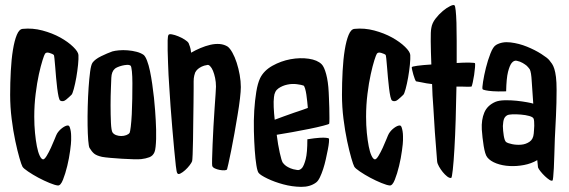

<svg xmlns="http://www.w3.org/2000/svg" viewBox="-20 -748 2215 747"><path d="M189.5 -534.2Q185.5 -538.1 172.9 -542Q160.2 -545.9 155.3 -539.1Q152.3 -535.2 145.5 -513.7Q138.7 -492.2 131.3 -459Q124 -425.8 118.7 -382.8Q113.3 -339.8 113.3 -293.9Q113.3 -260.7 116.2 -231Q119.1 -201.2 123.5 -178.7Q127.9 -156.2 134.3 -142.6Q140.6 -128.9 147.5 -127.9Q153.3 -127.9 161.6 -141.6Q169.9 -155.3 178.2 -173.3Q186.5 -191.4 192.9 -207.5Q199.2 -223.6 202.1 -228.5Q210 -241.2 222.7 -250.5Q235.4 -259.8 244.1 -259.8Q249 -259.8 251.5 -252.9Q253.9 -246.1 255.4 -236.8Q256.8 -227.5 256.8 -217.8Q256.8 -208 256.8 -202.1Q256.8 -191.4 252.9 -162.1Q249 -132.8 241.7 -102.5Q234.4 -72.3 225.1 -48.8Q215.8 -25.4 205.1 -26.4Q194.3 -27.3 172.9 -36.1Q151.4 -44.9 129.4 -56.6Q107.4 -68.4 89.4 -80.6Q71.3 -92.8 67.4 -99.6Q63.5 -106.4 55.7 -133.3Q47.9 -160.2 39.6 -199.2Q31.2 -238.3 25.4 -285.2Q19.5 -332 19.5 -378.9Q19.5 -425.8 22 -471.7Q24.4 -517.6 30.3 -553.7Q36.1 -589.8 45.4 -612.3Q54.7 -634.8 68.4 -635.7Q106.4 -639.6 145 -629.4Q183.6 -619.1 214.4 -602.1Q245.1 -585 264.6 -565.9Q284.2 -546.9 285.2 -534.2Q286.1 -520.5 283.7 -496.1Q281.2 -471.7 276.9 -446.8Q272.5 -421.9 267.1 -401.9Q261.7 -381.8 257.8 -378.9Q249 -370.1 237.3 -360.4Q225.6 -350.6 214.8 -356.4Q210.9 -358.4 208 -371.6Q205.1 -384.8 202.6 -404.3Q200.2 -423.8 198.2 -446.3Q196.3 -468.8 194.8 -487.8Q193.4 -506.8 191.9 -520Q190.4 -533.2 189.5 -534.2Z M539.1 -534.2Q545.9 -528.3 552.2 -511.7Q558.6 -495.1 563.5 -471.7Q568.4 -448.2 572.3 -420.9Q576.2 -393.6 579.1 -367.2Q582 -340.8 583.5 -317.9Q585 -294.9 585.9 -280.3Q586.9 -262.7 587.4 -243.7Q587.9 -224.6 587.4 -207.5Q586.9 -190.4 585.4 -176.8Q584 -163.1 581.1 -156.2Q575.2 -141.6 561 -136.2Q546.9 -130.9 529.3 -128.9Q520.5 -127.9 499.5 -128.4Q478.5 -128.9 454.6 -130.4Q430.7 -131.8 409.2 -133.8Q387.7 -135.7 377 -137.7Q355.5 -142.6 346.2 -150.4Q336.9 -158.2 328.1 -172.9Q325.2 -178.7 323.2 -202.6Q321.3 -226.6 320.8 -260.3Q320.3 -293.9 321.3 -333Q322.3 -372.1 324.7 -407.2Q327.1 -442.4 330.6 -468.8Q334 -495.1 339.8 -503.9Q349.6 -517.6 373.5 -529.3Q397.5 -541 417 -547.9Q426.8 -550.8 442.9 -552.2Q459 -553.7 477.1 -552.2Q495.1 -550.8 511.7 -546.4Q528.3 -542 539.1 -534.2ZM484.4 -231.4Q486.3 -235.4 488.8 -255.4Q491.2 -275.4 492.7 -303.7Q494.1 -332 494.6 -364.3Q495.1 -396.5 495.1 -423.8Q495.1 -451.2 493.2 -470.2Q491.2 -489.3 488.3 -492.2Q483.4 -496.1 474.1 -495.6Q464.8 -495.1 455.1 -492.7Q445.3 -490.2 437.5 -486.8Q429.7 -483.4 426.8 -480.5Q414.1 -469.7 413.1 -445.3Q413.1 -438.5 411.6 -406.7Q410.2 -375 410.2 -338.4Q410.2 -301.8 411.6 -270.5Q413.1 -239.3 418 -232.4Q422.9 -225.6 432.1 -222.2Q441.4 -218.8 451.7 -218.8Q461.9 -218.8 471.2 -222.2Q480.5 -225.6 484.4 -231.4Z M917 -409.2Q917 -393.6 913.6 -364.3Q910.2 -335 904.3 -300.3Q898.4 -265.6 892.1 -229Q885.7 -192.4 879.4 -162.1Q873 -131.8 868.7 -111.3Q864.3 -90.8 863.3 -88.9Q861.3 -85.9 853 -85.4Q844.7 -85 834.5 -86.9Q824.2 -88.9 815.9 -92.8Q807.6 -96.7 805.7 -102.5Q804.7 -106.4 805.2 -129.9Q805.7 -153.3 807.1 -186Q808.6 -218.8 810.5 -256.3Q812.5 -293.9 814.9 -326.7Q817.4 -359.4 818.8 -382.8Q820.3 -406.2 820.3 -411.1Q820.3 -428.7 816.9 -444.8Q813.5 -460.9 808.6 -472.7Q803.7 -484.4 797.4 -490.7Q791 -497.1 786.1 -495.1Q773.4 -493.2 764.6 -488.8Q755.9 -484.4 750 -479.5Q743.2 -473.6 739.3 -465.8Q738.3 -463.9 735.8 -454.1Q733.4 -444.3 733.4 -431.6Q733.4 -427.7 733.4 -403.8Q733.4 -379.9 732.9 -346.7Q732.4 -313.5 731.9 -274.9Q731.4 -236.3 731 -203.6Q730.5 -170.9 729.5 -147.5Q728.5 -124 727.5 -121.1Q725.6 -115.2 717.8 -105Q710 -94.7 700.2 -85.9Q690.4 -77.1 681.6 -72.8Q672.9 -68.4 669.9 -74.2Q667 -77.1 664.1 -103Q661.1 -128.9 657.7 -166.5Q654.3 -204.1 650.4 -248.5Q646.5 -293 643.6 -334Q640.6 -375 638.7 -408.2Q636.7 -441.4 635.7 -456.1Q634.8 -476.6 633.8 -502.4Q632.8 -528.3 632.3 -551.3Q631.8 -574.2 632.3 -591.3Q632.8 -608.4 635.7 -612.3Q637.7 -616.2 648.9 -614.3Q660.2 -612.3 673.3 -606.9Q686.5 -601.6 698.2 -594.2Q710 -586.9 713.9 -580.1Q715.8 -574.2 718.8 -566.9Q721.7 -559.6 723.6 -543Q740.2 -552.7 759.8 -561Q779.3 -569.3 798.3 -573.7Q817.4 -578.1 835 -576.7Q852.5 -575.2 866.2 -566.4Q875 -559.6 884.3 -543Q893.6 -526.4 900.9 -503.9Q908.2 -481.4 912.6 -456.5Q917 -431.6 917 -409.2Z M1048.8 -282.2Q1064.5 -288.1 1084.5 -295.4Q1104.5 -302.7 1123 -309.1Q1141.6 -315.4 1156.2 -320.3Q1170.9 -325.2 1177.7 -328.1Q1176.8 -338.9 1175.3 -353Q1173.8 -367.2 1171.9 -380.4Q1169.9 -393.6 1167 -403.3Q1164.1 -413.1 1161.1 -415Q1153.3 -418 1135.3 -420.4Q1117.2 -422.9 1098.1 -418.9Q1079.1 -415 1063.5 -404.3Q1047.9 -393.6 1045.9 -370.1Q1043.9 -354.5 1044.9 -331.1Q1045.9 -307.6 1048.8 -282.2ZM1260.7 -266.6Q1259.8 -264.6 1237.3 -258.8Q1214.8 -252.9 1183.6 -246.6Q1152.3 -240.2 1117.2 -233.9Q1082 -227.5 1056.6 -223.6Q1061.5 -184.6 1068.4 -153.8Q1075.2 -123 1080.1 -115.2Q1085 -108.4 1092.8 -102.5Q1099.6 -97.7 1109.9 -93.3Q1120.1 -88.9 1134.8 -86.9Q1145.5 -84 1155.3 -94.7Q1163.1 -104.5 1169.4 -128.9Q1175.8 -153.3 1175.8 -206.1Q1206.1 -210.9 1223.1 -211.9Q1240.2 -212.9 1248 -211.9Q1257.8 -210.9 1259.8 -209Q1260.7 -206.1 1259.8 -194.3Q1258.8 -182.6 1255.4 -165.5Q1252 -148.4 1247.6 -128.4Q1243.2 -108.4 1237.3 -90.3Q1231.4 -72.3 1224.6 -58.1Q1217.8 -43.9 1210 -38.1Q1186.5 -20.5 1151.4 -21Q1116.2 -21.5 1082 -30.8Q1047.9 -40 1020.5 -53.2Q993.2 -66.4 986.3 -75.2Q981.4 -81.1 977.5 -105Q973.6 -128.9 971.2 -163.1Q968.8 -197.3 967.8 -238.3Q966.8 -279.3 969.2 -318.4Q971.7 -357.4 977.1 -390.6Q982.4 -423.8 992.2 -444.3Q1006.8 -473.6 1040 -492.2Q1073.2 -510.7 1110.4 -517.6Q1147.5 -524.4 1181.2 -519.5Q1214.8 -514.6 1231.4 -498Q1241.2 -488.3 1249 -459.5Q1256.8 -430.7 1258.8 -389.6Q1258.8 -385.7 1259.8 -367.2Q1260.7 -348.6 1261.2 -327.6Q1261.7 -306.6 1261.7 -288.1Q1261.7 -269.5 1260.7 -266.6Z M1480.5 -534.2Q1476.6 -538.1 1463.9 -542Q1451.2 -545.9 1446.3 -539.1Q1443.4 -535.2 1436.5 -513.7Q1429.7 -492.2 1422.4 -459Q1415 -425.8 1409.7 -382.8Q1404.3 -339.8 1404.3 -293.9Q1404.3 -260.7 1407.2 -231Q1410.2 -201.2 1414.6 -178.7Q1418.9 -156.2 1425.3 -142.6Q1431.6 -128.9 1438.5 -127.9Q1444.3 -127.9 1452.6 -141.6Q1460.9 -155.3 1469.2 -173.3Q1477.5 -191.4 1483.9 -207.5Q1490.2 -223.6 1493.2 -228.5Q1501 -241.2 1513.7 -250.5Q1526.4 -259.8 1535.2 -259.8Q1540 -259.8 1542.5 -252.9Q1544.9 -246.1 1546.4 -236.8Q1547.9 -227.5 1547.9 -217.8Q1547.9 -208 1547.9 -202.1Q1547.9 -191.4 1543.9 -162.1Q1540 -132.8 1532.7 -102.5Q1525.4 -72.3 1516.1 -48.8Q1506.8 -25.4 1496.1 -26.4Q1485.4 -27.3 1463.9 -36.1Q1442.4 -44.9 1420.4 -56.6Q1398.4 -68.4 1380.4 -80.6Q1362.3 -92.8 1358.4 -99.6Q1354.5 -106.4 1346.7 -133.3Q1338.9 -160.2 1330.6 -199.2Q1322.3 -238.3 1316.4 -285.2Q1310.5 -332 1310.5 -378.9Q1310.5 -425.8 1313 -471.7Q1315.4 -517.6 1321.3 -553.7Q1327.1 -589.8 1336.4 -612.3Q1345.7 -634.8 1359.4 -635.7Q1397.5 -639.6 1436 -629.4Q1474.6 -619.1 1505.4 -602.1Q1536.1 -585 1555.7 -565.9Q1575.2 -546.9 1576.2 -534.2Q1577.1 -520.5 1574.7 -496.1Q1572.3 -471.7 1567.9 -446.8Q1563.5 -421.9 1558.1 -401.9Q1552.7 -381.8 1548.8 -378.9Q1540 -370.1 1528.3 -360.4Q1516.6 -350.6 1505.9 -356.4Q1502 -358.4 1499 -371.6Q1496.1 -384.8 1493.7 -404.3Q1491.2 -423.8 1489.3 -446.3Q1487.3 -468.8 1485.8 -487.8Q1484.4 -506.8 1482.9 -520Q1481.4 -533.2 1480.5 -534.2Z M1828.1 -502Q1829.1 -499 1828.1 -485.8Q1827.1 -472.7 1824.7 -456.5Q1822.3 -440.4 1819.3 -427.2Q1816.4 -414.1 1814.5 -411.1Q1804.7 -410.2 1794.9 -410.6Q1785.2 -411.1 1776.4 -411.1H1755.9Q1754.9 -346.7 1752.9 -283.2Q1751 -219.7 1748 -169.4Q1745.1 -119.1 1741.7 -87.9Q1738.3 -56.6 1735.4 -55.7Q1728.5 -54.7 1719.7 -61.5Q1710.9 -68.4 1702.6 -78.6Q1694.3 -88.9 1688 -100.1Q1681.6 -111.3 1680.7 -120.1Q1675.8 -179.7 1671.9 -233.9Q1668 -288.1 1666 -330.1Q1662.1 -378.9 1661.1 -420.9Q1650.4 -421.9 1639.6 -423.8Q1629.9 -425.8 1619.6 -427.7Q1609.4 -429.7 1598.6 -431.6Q1596.7 -433.6 1593.8 -440.9Q1590.8 -448.2 1588.4 -457Q1585.9 -465.8 1584 -474.1Q1582 -482.4 1582 -486.3Q1582 -489.3 1604 -492.2Q1626 -495.1 1658.2 -497.1Q1656.2 -548.8 1655.8 -587.4Q1655.3 -626 1658.2 -639.6Q1661.1 -658.2 1674.3 -675.3Q1687.5 -692.4 1702.6 -705.1Q1717.8 -717.8 1731 -724.1Q1744.1 -730.5 1748 -727.5Q1751 -725.6 1752.9 -707.5Q1754.9 -689.5 1755.9 -659.2Q1756.8 -628.9 1756.8 -588.4Q1756.8 -547.9 1756.8 -502.9Q1786.1 -504.9 1806.6 -504.4Q1827.1 -503.9 1828.1 -502Z M2117.2 -513.7Q2123 -506.8 2127.9 -499.5Q2132.8 -492.2 2136.7 -480Q2140.6 -467.8 2143.1 -448.2Q2145.5 -428.7 2145.5 -397.5Q2145.5 -347.7 2143.1 -297.4Q2140.6 -247.1 2138.7 -209Q2137.7 -174.8 2136.7 -145.5Q2135.7 -116.2 2134.8 -94.2Q2133.8 -72.3 2132.3 -59.6Q2130.9 -46.9 2129.9 -45.9Q2126 -43 2117.7 -48.3Q2109.4 -53.7 2100.1 -62.5Q2090.8 -71.3 2083 -81.1Q2075.2 -90.8 2073.2 -96.7Q2073.2 -101.6 2070.3 -125Q2046.9 -111.3 2018.6 -106Q1990.2 -100.6 1962.4 -102.1Q1934.6 -103.5 1911.1 -112.3Q1887.7 -121.1 1876 -135.7Q1871.1 -141.6 1867.7 -153.3Q1864.3 -165 1861.8 -180.2Q1859.4 -195.3 1857.4 -212.4Q1855.5 -229.5 1854.5 -244.1Q1852.5 -282.2 1864.3 -310.1Q1876 -337.9 1907.2 -351.6Q1920.9 -357.4 1943.8 -357.9Q1966.8 -358.4 1989.7 -356Q2012.7 -353.5 2031.2 -350.1Q2049.8 -346.7 2054.7 -344.7Q2050.8 -394.5 2048.8 -431.2Q2046.9 -467.8 2041 -478.5Q2036.1 -485.4 2029.3 -492.2Q2023.4 -497.1 2013.7 -502.9Q2003.9 -508.8 1990.2 -511.7Q1979.5 -513.7 1970.7 -502.9Q1962.9 -493.2 1956.5 -468.3Q1950.2 -443.4 1949.2 -392.6Q1915 -391.6 1897 -393.1Q1878.9 -394.5 1870.1 -396.5Q1859.4 -398.4 1857.4 -401.4Q1855.5 -405.3 1859.4 -430.2Q1863.3 -455.1 1870.6 -484.4Q1877.9 -513.7 1888.2 -540Q1898.4 -566.4 1910.2 -573.2Q1933.6 -586.9 1966.3 -583Q1999 -579.1 2030.3 -566.4Q2061.5 -553.7 2085.9 -538.1Q2110.4 -522.5 2117.2 -513.7ZM2056.6 -228.5Q2056.6 -233.4 2057.6 -241.7Q2058.6 -250 2058.6 -258.8Q2058.6 -267.6 2058.1 -275.4Q2057.6 -283.2 2055.7 -287.1Q2052.7 -293 2038.6 -296.9Q2024.4 -300.8 2006.8 -302.2Q1989.3 -303.7 1973.6 -303.2Q1958 -302.7 1952.1 -298.8Q1944.3 -293.9 1940.9 -285.2Q1937.5 -276.4 1936.5 -257.8Q1936.5 -249 1937.5 -239.3Q1938.5 -229.5 1939.9 -220.2Q1941.4 -210.9 1943.8 -204.1Q1946.3 -197.3 1949.2 -195.3Q1956.1 -190.4 1973.1 -187Q1990.2 -183.6 2007.8 -185.1Q2025.4 -186.5 2040 -196.3Q2054.7 -206.1 2056.6 -228.5Z"/></svg>

Font: Jolly Lodger
Style: Regular
Weight: 400
Designer: Stuart Sandler
Foundry: Font Diner, Inc
Version: Version 1.000